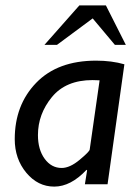

<svg xmlns="http://www.w3.org/2000/svg" viewBox="-20 -690 509 719"><path d="M445.8 -449.2 382.8 0H297.9L306.2 -51.8L304.2 -54.2Q245.1 8.8 183.1 8.8Q121.6 8.8 78.4 -43.2Q35.2 -95.2 35.2 -168.9Q35.2 -296.9 115.5 -379.9Q195.8 -462.9 339.8 -462.9Q398.4 -462.9 445.8 -449.2ZM315.9 -129.9 353 -389.2Q339.4 -390.1 326.7 -390.1Q226.6 -390.1 174.3 -326.4Q122.1 -262.7 122.1 -184.1Q122.1 -129.9 147.2 -95.5Q172.4 -61 210.9 -61Q241.7 -61 278.3 -91.6Q314.9 -122.1 315.9 -129.9ZM376.5 -669.9 451.2 -522H410.2L327.1 -621.1L193.4 -522H146.5L277.3 -669.9Z"/></svg>

Font: Myanmar Pyu Pro
Style: Regular
Weight: 400
Designer: Khon Soe Zaw Thu
Foundry: PaOh Unicode
Version: Version 2.00 April 29, 2017